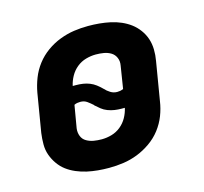

<svg xmlns="http://www.w3.org/2000/svg" viewBox="-84 -621 767 722"><g transform="rotate(-15 300.0 -260.0)"><path d="M256 8Q234 8 212.5 6Q191 4 170.5 -0.5Q150 -5 130 -13.5Q110 -22 94 -34Q78 -46 66 -63Q54 -80 47 -99.5Q40 -119 40 -141Q40 -163 43 -185L68 -335Q73 -363 83.5 -390Q94 -417 112 -440.5Q130 -464 154.5 -481.5Q179 -499 206.5 -509.5Q234 -520 261.5 -524Q289 -528 317 -528Q339 -528 360.5 -526Q382 -524 403 -519.5Q424 -515 443.5 -506.5Q463 -498 479 -486Q495 -474 507.5 -457Q520 -440 526.5 -420.5Q533 -401 533.5 -379Q534 -357 530 -335L505 -185Q501 -157 490.5 -130Q480 -103 462 -79.5Q444 -56 419 -38.5Q394 -21 367 -10.5Q340 0 312 4Q284 8 256 8ZM359 -260Q365 -260 370.5 -261Q376 -262 383 -265L397 -353Q400 -369 394 -383Q388 -397 375.5 -404.5Q363 -412 348 -414.5Q333 -417 317 -417Q298 -417 278.5 -411.5Q259 -406 243 -393Q227 -380 217 -362Q207 -344 203 -325H215Q229 -325 242.5 -323Q256 -321 268.5 -316Q281 -311 291.5 -303Q302 -295 311 -286L312 -285Q321 -275 333 -267.5Q345 -260 359 -260ZM257 -103Q276 -103 295.5 -108.5Q315 -114 331 -127Q347 -140 357 -158Q367 -176 371 -195H359Q345 -195 331.5 -197Q318 -199 305 -204Q292 -209 282 -217Q272 -225 262 -234V-235Q252 -244 241 -252Q230 -260 215 -260Q209 -260 203 -259Q197 -258 191 -255L176 -167Q174 -151 179.5 -137Q185 -123 198 -115.5Q211 -108 226 -105.5Q241 -103 257 -103Z"/></g></svg>

Font: Iosevka Aile Heavy Oblique
Style: Regular
Weight: 900
Italic angle: -9°
Designer: Belleve Invis
Foundry: Belleve Invis
Version: Version 31.1.0; ttfautohint (v1.8.4)